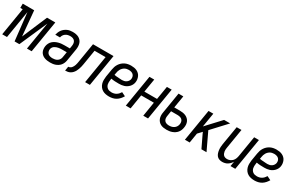

<svg xmlns="http://www.w3.org/2000/svg" viewBox="133 -1618 4128 2716"><g transform="rotate(30 2197.0 -260.0)"><path d="M0 0 74 -451H35V-520H222L259 -113L432 -520H567L481 0H404L478 -450L280 0H202L152 -450L78 0Z M784 8Q759 8 735.5 4.5Q712 1 690 -7.5Q668 -16 650.5 -31.5Q633 -47 623 -67Q613 -87 610.5 -111.5Q608 -136 612 -161Q616 -184 627.5 -207.5Q639 -231 658.5 -248.5Q678 -266 700.5 -277Q723 -288 747.5 -294.5Q772 -301 796 -303Q820 -305 844 -305H929L936 -349Q940 -370 937.5 -391.5Q935 -413 923 -429Q911 -445 891.5 -452Q872 -459 850 -459Q831 -459 810.5 -454.5Q790 -450 773 -438Q756 -426 744.5 -408Q733 -390 730 -370H653Q658 -392 667 -413.5Q676 -435 689.5 -453.5Q703 -472 722 -487Q741 -502 762 -511.5Q783 -521 805.5 -524.5Q828 -528 849 -528Q875 -528 900.5 -523.5Q926 -519 947 -508Q968 -497 984 -478.5Q1000 -460 1007.5 -437Q1015 -414 1016 -388.5Q1017 -363 1013 -338L979 -133Q975 -112 966 -91.5Q957 -71 943 -54Q929 -37 909.5 -24.5Q890 -12 869 -4.5Q848 3 826.5 5.5Q805 8 784 8ZM786 -61Q804 -61 823.5 -65Q843 -69 860.5 -80Q878 -91 889 -108.5Q900 -126 903 -145L918 -236H844Q829 -236 813 -235Q797 -234 782 -231Q767 -228 752 -222.5Q737 -217 723.5 -208Q710 -199 701 -185Q692 -171 689 -155Q686 -135 691.5 -115.5Q697 -96 711 -83.5Q725 -71 745 -66Q765 -61 786 -61Z M1027 0 1038 -69Q1052 -69 1065.5 -75.5Q1079 -82 1089 -93Q1099 -104 1105.5 -117Q1112 -130 1117 -143.5Q1122 -157 1124.5 -171Q1127 -185 1130 -199L1183 -520H1518L1432 0H1354L1428 -451H1248L1214 -243Q1210 -222 1207 -201.5Q1204 -181 1198.5 -161Q1193 -141 1186 -120.5Q1179 -100 1168.5 -81Q1158 -62 1143 -45.5Q1128 -29 1108.5 -18Q1089 -7 1068.5 -3.5Q1048 0 1027 0Z M1748 8Q1719 8 1691 2.5Q1663 -3 1639.5 -17Q1616 -31 1599.5 -53Q1583 -75 1575 -102Q1567 -129 1567 -158Q1567 -187 1571 -216L1592 -342Q1596 -367 1604 -391Q1612 -415 1626.5 -437.5Q1641 -460 1661 -478Q1681 -496 1705 -507.5Q1729 -519 1754 -523.5Q1779 -528 1803 -528Q1828 -528 1852 -524Q1876 -520 1897 -510Q1918 -500 1934.5 -484Q1951 -468 1960.5 -447Q1970 -426 1973.5 -402Q1977 -378 1973 -354Q1970 -333 1960 -313Q1950 -293 1935 -277Q1920 -261 1901 -249Q1882 -237 1861.5 -230.5Q1841 -224 1820 -221.5Q1799 -219 1778 -219Q1746 -219 1714 -220.5Q1682 -222 1651 -228L1648 -205Q1645 -187 1644.5 -169Q1644 -151 1647.5 -134.5Q1651 -118 1660 -103.5Q1669 -89 1682.5 -79Q1696 -69 1713.5 -65Q1731 -61 1749 -61Q1768 -61 1787 -65.5Q1806 -70 1823.5 -80.5Q1841 -91 1855 -106.5Q1869 -122 1879 -139L1942 -108Q1927 -82 1906.5 -59Q1886 -36 1860.5 -20.5Q1835 -5 1805.5 1.5Q1776 8 1748 8ZM1790 -286Q1807 -286 1824.5 -290Q1842 -294 1858 -304.5Q1874 -315 1884.5 -331Q1895 -347 1898 -364Q1901 -385 1895.5 -404Q1890 -423 1876.5 -435.5Q1863 -448 1843.5 -453.5Q1824 -459 1804 -459Q1788 -459 1771 -455.5Q1754 -452 1739 -443.5Q1724 -435 1711.5 -422.5Q1699 -410 1690 -394.5Q1681 -379 1676 -363Q1671 -347 1669 -331L1663 -297Q1678 -293 1694 -292Q1710 -291 1726 -290Q1742 -289 1758 -287.5Q1774 -286 1790 -286Z M2019 0 2105 -520H2183L2147 -303H2354L2390 -520H2468L2382 0H2304L2342 -234H2135L2097 0Z M2686 8Q2660 8 2635.5 4Q2611 0 2589.5 -11Q2568 -22 2552.5 -40Q2537 -58 2529 -80.5Q2521 -103 2520 -128.5Q2519 -154 2524 -180L2580 -520H2658L2625 -321H2717Q2743 -321 2767.5 -317Q2792 -313 2813.5 -303.5Q2835 -294 2852.5 -277.5Q2870 -261 2879.5 -239.5Q2889 -218 2891 -193Q2893 -168 2888 -143Q2885 -121 2876 -99Q2867 -77 2852.5 -59Q2838 -41 2817.5 -27.5Q2797 -14 2775 -6Q2753 2 2730.5 5Q2708 8 2686 8ZM2687 -61Q2708 -61 2728.5 -65.5Q2749 -70 2767.5 -82.5Q2786 -95 2797.5 -114Q2809 -133 2812 -154Q2816 -175 2811 -195Q2806 -215 2792.5 -228Q2779 -241 2758.5 -246Q2738 -251 2717 -251H2613L2600 -168Q2596 -147 2598.5 -126Q2601 -105 2613.5 -89.5Q2626 -74 2646 -67.5Q2666 -61 2687 -61Z M2984 0 3070 -520H3148L3110 -290L3324 -520H3423L3203 -283L3337 0H3254L3162 -192L3148 -224L3088 -160L3062 0Z M3595 8Q3570 8 3546.5 -0.5Q3523 -9 3508 -27Q3493 -45 3485.5 -68Q3478 -91 3475 -115.5Q3472 -140 3473.5 -165.5Q3475 -191 3479 -216L3530 -520H3608L3556 -205Q3553 -188 3551.5 -171.5Q3550 -155 3552.5 -139Q3555 -123 3561 -108Q3567 -93 3577.5 -82Q3588 -71 3604 -66Q3620 -61 3637 -61Q3659 -61 3681.5 -70Q3704 -79 3721 -96.5Q3738 -114 3746.5 -136Q3755 -158 3759 -180L3815 -520H3893L3807 0H3729L3742 -79Q3731 -60 3715 -43Q3699 -26 3679.5 -14Q3660 -2 3638 3Q3616 8 3595 8Z M4123 8Q4094 8 4066 2.5Q4038 -3 4014.5 -17Q3991 -31 3974.5 -53Q3958 -75 3950 -102Q3942 -129 3942 -158Q3942 -187 3946 -216L3967 -342Q3971 -367 3979 -391Q3987 -415 4001.5 -437.5Q4016 -460 4036 -478Q4056 -496 4080 -507.5Q4104 -519 4129 -523.5Q4154 -528 4178 -528Q4203 -528 4227 -524Q4251 -520 4272 -510Q4293 -500 4309.5 -484Q4326 -468 4335.5 -447Q4345 -426 4348.5 -402Q4352 -378 4348 -354Q4345 -333 4335 -313Q4325 -293 4310 -277Q4295 -261 4276 -249Q4257 -237 4236.5 -230.5Q4216 -224 4195 -221.5Q4174 -219 4153 -219Q4121 -219 4089 -220.5Q4057 -222 4026 -228L4023 -205Q4020 -187 4019.5 -169Q4019 -151 4022.5 -134.5Q4026 -118 4035 -103.5Q4044 -89 4057.5 -79Q4071 -69 4088.5 -65Q4106 -61 4124 -61Q4143 -61 4162 -65.5Q4181 -70 4198.5 -80.5Q4216 -91 4230 -106.5Q4244 -122 4254 -139L4317 -108Q4302 -82 4281.5 -59Q4261 -36 4235.5 -20.5Q4210 -5 4180.5 1.5Q4151 8 4123 8ZM4165 -286Q4182 -286 4199.5 -290Q4217 -294 4233 -304.5Q4249 -315 4259.5 -331Q4270 -347 4273 -364Q4276 -385 4270.5 -404Q4265 -423 4251.5 -435.5Q4238 -448 4218.5 -453.5Q4199 -459 4179 -459Q4163 -459 4146 -455.5Q4129 -452 4114 -443.5Q4099 -435 4086.5 -422.5Q4074 -410 4065 -394.5Q4056 -379 4051 -363Q4046 -347 4044 -331L4038 -297Q4053 -293 4069 -292Q4085 -291 4101 -290Q4117 -289 4133 -287.5Q4149 -286 4165 -286Z"/></g></svg>

Font: Iosevka QP
Style: Italic
Weight: 400
Italic angle: -9°
Designer: Belleve Invis
Foundry: Belleve Invis
Version: Version 20.0.0; ttfautohint (v1.8.4)